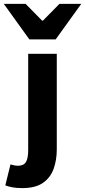

<svg xmlns="http://www.w3.org/2000/svg" viewBox="-79 -773 439 989"><path d="M36.2 195.9Q5.8 195.9 -15.1 191.9Q-35.9 187.9 -51.6 181.9L-25.1 74Q-14.6 77 -5.2 78.9Q4.1 80.8 13.5 80.8Q43.2 80.8 54.7 61.4Q66.2 42 66.2 0.7V-496H213.5V-3.6Q213.5 50.7 197.4 96.2Q181.3 141.6 142.5 168.8Q103.8 195.9 36.2 195.9ZM72.3 -570 -59.4 -753H53L138 -666.6H142L227.1 -753H339.5L207.7 -570Z"/></svg>

Font: Source Sans 3
Style: Regular
Weight: 200
Designer: Paul D. Hunt
Foundry: Adobe
Version: Version 3.046;hotconv 1.0.118;makeotfexe 2.5.65603